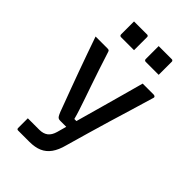

<svg xmlns="http://www.w3.org/2000/svg" viewBox="-281 -862 1162 1162"><g transform="rotate(45 300.0 -281.5)"><path d="M542 -534Q547 -534 552 -530Q557 -526 554 -518Q532 -442 510 -370.5Q488 -299 467 -228.5Q446 -158 425.5 -87Q405 -16 384 58Q371 108 348.5 139.5Q326 171 292.5 185.5Q259 200 211 200Q200 200 184 200Q168 200 153.5 200Q139 200 128.5 200Q118 200 115 200Q110 200 107 197.5Q104 195 104 189V106H120Q141 106 161 106Q181 106 202 106Q236 106 257 90Q278 74 288 39Q295 14 307.5 -31.5Q320 -77 337 -137.5Q354 -198 373 -266Q392 -334 411 -403Q430 -472 447 -534Q458 -534 469.5 -534Q481 -534 493 -534Q505 -534 517.5 -534Q530 -534 542 -534ZM145 -534Q154 -534 158 -531.5Q162 -529 164 -521Q184 -459 201.5 -405.5Q219 -352 235 -306.5Q251 -261 264 -222.5Q277 -184 288 -151Q299 -118 306 -90H354L335 -22H254Q245 -22 239 -24.5Q233 -27 228 -35Q223 -43 216 -60Q210 -77 196 -114Q182 -151 163.5 -201Q145 -251 124 -308.5Q103 -366 82.5 -424Q62 -482 44 -534Q56 -534 68.5 -534Q81 -534 93.5 -534Q106 -534 119 -534Q132 -534 145 -534ZM144 -763Q172 -763 200 -763Q228 -763 256 -763Q260 -763 262 -761.5Q264 -760 265.5 -758Q267 -756 267 -752V-640Q239 -640 211 -640Q183 -640 155 -640Q152 -640 149.5 -641.5Q147 -643 145.5 -645.5Q144 -648 144 -651ZM355 -763Q383 -763 411 -763Q439 -763 467 -763Q471 -763 473 -761.5Q475 -760 476.5 -758Q478 -756 478 -752V-640Q450 -640 422 -640Q394 -640 366 -640Q363 -640 360.5 -641.5Q358 -643 356.5 -645.5Q355 -648 355 -651Z"/></g></svg>

Font: Recursive Medium
Style: Regular
Weight: 500
Version: Version 1.085